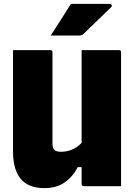

<svg xmlns="http://www.w3.org/2000/svg" viewBox="-20 -958 690 988"><path d="M209 10Q125 10 86 -38.5Q47 -87 47 -177V-700H239Q250 -700 250 -689V-221Q250 -196 260 -186.5Q270 -177 293 -177Q356 -177 400 -223V-700H592Q603 -700 603 -689V0H411Q400 0 400 -11V-98H380Q355 -49 313 -19.5Q271 10 209 10ZM345 -938H546Q552 -938 554.5 -932Q557 -926 552 -921Q526 -896 505.5 -876Q485 -856 462.5 -834.5Q440 -813 408 -782Q401 -775 387 -775H241Q268 -817 293 -856Q318 -895 345 -938Z"/></svg>

Font: Recursive Sn Lnr St Blk
Style: Regular
Weight: 900
Version: Version 1.079;hotconv 1.0.112;makeotfexe 2.5.65598; ttfautoh